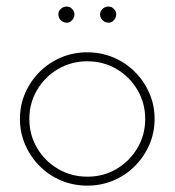

<svg xmlns="http://www.w3.org/2000/svg" viewBox="-20 -566 540 594"><path d="M250 8.3Q206.9 8.3 169.1 -7.6Q131.2 -23.6 102.8 -52.1Q74.3 -80.6 58 -118.1Q41.7 -155.6 41.7 -198.6Q41.7 -241 58 -278.1Q74.3 -315.3 102.8 -343.8Q131.2 -372.2 169.1 -388.2Q206.9 -404.2 250 -404.2Q293.1 -404.2 330.9 -388.2Q368.8 -372.2 397.2 -343.8Q425.7 -315.3 442 -278.1Q458.3 -241 458.3 -197.9Q458.3 -155.6 442 -118.1Q425.7 -80.6 397.2 -52.1Q368.8 -23.6 330.9 -7.6Q293.1 8.3 250 8.3ZM250.7 -19.4Q300 -19.4 340.6 -43.4Q381.2 -67.4 405.2 -108Q429.2 -148.6 429.2 -197.9Q429.2 -247.2 405.2 -287.8Q381.2 -328.5 340.6 -352.4Q300 -376.4 250 -376.4Q200.7 -376.4 159.7 -352.4Q118.8 -328.5 94.8 -287.8Q70.8 -247.2 70.8 -197.9Q70.8 -148.6 94.8 -108Q118.8 -67.4 159.7 -43.4Q200.7 -19.4 250.7 -19.4ZM186.1 -495.8Q179.2 -495.8 173.3 -499.3Q167.4 -502.8 163.9 -508.7Q160.4 -514.6 160.4 -521.5Q160.4 -528.5 163.9 -533.7Q167.4 -538.9 173.3 -542.4Q179.2 -545.8 186.1 -545.8Q193.1 -545.8 198.3 -542.4Q203.5 -538.9 206.9 -533.7Q210.4 -528.5 210.4 -521.5Q210.4 -514.6 206.9 -508.7Q203.5 -502.8 198.3 -499.3Q193.1 -495.8 186.1 -495.8ZM315.3 -495.8Q308.3 -495.8 302.4 -499.3Q296.5 -502.8 293.1 -508.7Q289.6 -514.6 289.6 -521.5Q289.6 -528.5 293.1 -533.7Q296.5 -538.9 302.4 -542.4Q308.3 -545.8 315.3 -545.8Q322.2 -545.8 327.4 -542.4Q332.6 -538.9 336.1 -533.7Q339.6 -528.5 339.6 -521.5Q339.6 -514.6 336.1 -508.7Q332.6 -502.8 327.4 -499.3Q322.2 -495.8 315.3 -495.8Z"/></svg>

Font: Afacad Flux Thin
Style: Regular
Weight: 250
Designer: Kristian Moeller
Foundry: Dicotype
Version: Version 1.100